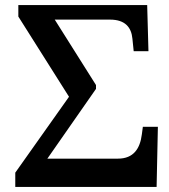

<svg xmlns="http://www.w3.org/2000/svg" viewBox="-20 -734 664 754"><path d="M40 0H595L600 -236H541L537 -206C530 -151 505 -111 443 -111H166L357 -385V-400L195 -657H412C472 -657 496 -626 500 -582L505 -533H563L558 -714H52V-669L251 -354L40 -56Z"/></svg>

Font: Noto Serif SemiBold
Style: Regular
Weight: 600
Designer: Monotype Design Team
Foundry: Monotype Imaging Inc.
Version: Version 2.013